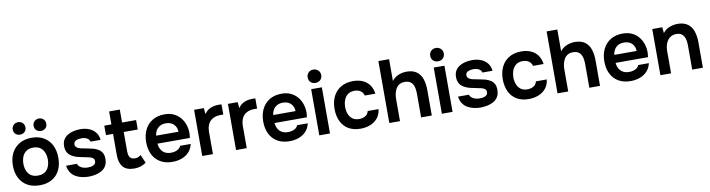

<svg xmlns="http://www.w3.org/2000/svg" viewBox="-28 -1445 7980 2158"><g transform="rotate(-10 3962.0 -366.5)"><path d="M300 7Q219 7 160.5 -26Q102 -59 70.5 -120Q39 -181 39 -263Q39 -346 71 -406.5Q103 -467 161 -501Q219 -535 300 -535Q380 -535 438 -501Q496 -467 527 -405.5Q558 -344 558 -261Q558 -180 527.5 -119.5Q497 -59 439 -26Q381 7 300 7ZM299 -104Q349 -104 379.5 -126Q410 -148 424 -184Q438 -220 438 -262Q438 -304 424 -341Q410 -378 379.5 -400.5Q349 -423 299 -423Q249 -423 218 -400.5Q187 -378 173 -341.5Q159 -305 159 -262Q159 -220 173.5 -183.5Q188 -147 218.5 -125.5Q249 -104 299 -104ZM418 -592Q389 -592 367.5 -610.5Q346 -629 346 -662Q346 -695 367.5 -714.5Q389 -734 419 -734Q448 -734 469.5 -714.5Q491 -695 491 -662Q491 -629 469.5 -610.5Q448 -592 418 -592ZM180 -592Q150 -592 129 -610.5Q108 -629 108 -662Q108 -695 129.5 -714.5Q151 -734 180 -734Q210 -734 231.5 -714.5Q253 -695 253 -662Q253 -629 231.5 -610.5Q210 -592 180 -592Z M858 7Q820 7 782.5 -1Q745 -9 712 -27.5Q679 -46 657 -78Q635 -110 628 -158H751Q759 -136 776.5 -122.5Q794 -109 817.5 -102.5Q841 -96 864 -96Q878 -96 894.5 -98Q911 -100 925.5 -106Q940 -112 949 -123.5Q958 -135 958 -154Q958 -172 948 -182.5Q938 -193 921 -199.5Q904 -206 880 -210Q837 -219 788 -229.5Q739 -240 703 -263Q688 -272 677 -284Q666 -296 658.5 -310.5Q651 -325 647.5 -342Q644 -359 644 -379Q644 -421 661.5 -450.5Q679 -480 708.5 -498.5Q738 -517 776 -526Q814 -535 854 -535Q908 -535 952 -518Q996 -501 1025.5 -466Q1055 -431 1061 -377H945Q940 -402 914.5 -417Q889 -432 850 -432Q836 -432 821 -429.5Q806 -427 792.5 -421.5Q779 -416 770.5 -405Q762 -394 762 -378Q762 -363 769.5 -352Q777 -341 792.5 -333.5Q808 -326 829 -321Q863 -314 900 -307Q937 -300 964 -293Q996 -284 1022 -267.5Q1048 -251 1062.5 -224.5Q1077 -198 1077 -157Q1077 -109 1057.5 -77Q1038 -45 1006 -27Q974 -9 935 -1Q896 7 858 7Z M1377 6Q1290 6 1250 -42Q1210 -90 1210 -175V-419H1129V-527H1210V-675H1332V-527H1492V-419H1332V-198Q1332 -172 1338 -151Q1344 -130 1360 -118Q1376 -106 1404 -105Q1428 -105 1445 -113Q1462 -121 1473 -131L1514 -38Q1495 -22 1471.5 -12Q1448 -2 1424 2Q1400 6 1377 6Z M1816 7Q1734 7 1676.5 -27Q1619 -61 1589.5 -121.5Q1560 -182 1560 -262Q1560 -342 1590.5 -403.5Q1621 -465 1678.5 -500Q1736 -535 1817 -535Q1877 -535 1922 -513.5Q1967 -492 1997.5 -455Q2028 -418 2043 -371Q2058 -324 2057 -272Q2056 -260 2055 -248.5Q2054 -237 2052 -224H1682Q1685 -189 1700.5 -160Q1716 -131 1744.5 -114Q1773 -97 1816 -97Q1841 -97 1864 -103.5Q1887 -110 1904.5 -123Q1922 -136 1928 -156H2050Q2037 -99 2002 -63Q1967 -27 1918.5 -10Q1870 7 1816 7ZM1684 -315H1938Q1938 -348 1923 -375Q1908 -402 1880.5 -417.5Q1853 -433 1814 -433Q1772 -433 1744 -416Q1716 -399 1701 -372Q1686 -345 1684 -315Z M2154 0V-527H2265L2272 -458Q2292 -488 2317.5 -504.5Q2343 -521 2372.5 -528Q2402 -535 2432 -535Q2443 -535 2452.5 -535Q2462 -535 2468 -534V-418H2436Q2384 -418 2348 -398Q2312 -378 2294 -341Q2276 -304 2276 -250V0Z M2540 0V-527H2651L2658 -458Q2678 -488 2703.5 -504.5Q2729 -521 2758.5 -528Q2788 -535 2818 -535Q2829 -535 2838.5 -535Q2848 -535 2854 -534V-418H2822Q2770 -418 2734 -398Q2698 -378 2680 -341Q2662 -304 2662 -250V0Z M3152 7Q3070 7 3012.5 -27Q2955 -61 2925.5 -121.5Q2896 -182 2896 -262Q2896 -342 2926.5 -403.5Q2957 -465 3014.5 -500Q3072 -535 3153 -535Q3213 -535 3258 -513.5Q3303 -492 3333.5 -455Q3364 -418 3379 -371Q3394 -324 3393 -272Q3392 -260 3391 -248.5Q3390 -237 3388 -224H3018Q3021 -189 3036.5 -160Q3052 -131 3080.5 -114Q3109 -97 3152 -97Q3177 -97 3200 -103.5Q3223 -110 3240.5 -123Q3258 -136 3264 -156H3386Q3373 -99 3338 -63Q3303 -27 3254.5 -10Q3206 7 3152 7ZM3020 -315H3274Q3274 -348 3259 -375Q3244 -402 3216.5 -417.5Q3189 -433 3150 -433Q3108 -433 3080 -416Q3052 -399 3037 -372Q3022 -345 3020 -315Z M3490 0V-527H3612V0ZM3551 -588Q3516 -588 3495 -609Q3474 -630 3474 -664Q3474 -697 3496 -718.5Q3518 -740 3551 -740Q3583 -740 3606 -719Q3629 -698 3629 -664Q3629 -630 3607 -609Q3585 -588 3551 -588Z M3962 7Q3880 7 3824 -26.5Q3768 -60 3739 -121Q3710 -182 3710 -262Q3710 -342 3740 -403.5Q3770 -465 3828 -500Q3886 -535 3969 -535Q4030 -535 4077.5 -514Q4125 -493 4154.5 -452.5Q4184 -412 4192 -352H4072Q4060 -390 4032.5 -407.5Q4005 -425 3967 -425Q3916 -425 3886.5 -400.5Q3857 -376 3844 -339Q3831 -302 3831 -262Q3831 -220 3845 -183.5Q3859 -147 3888.5 -125Q3918 -103 3965 -103Q4003 -103 4033.5 -120Q4064 -137 4073 -175H4197Q4190 -114 4156.5 -73.5Q4123 -33 4072 -13Q4021 7 3962 7Z M4289 0V-707H4411V-459Q4432 -486 4460 -503Q4488 -520 4519 -527.5Q4550 -535 4578 -535Q4653 -535 4696 -502Q4739 -469 4756.5 -414Q4774 -359 4774 -290V0H4652V-269Q4652 -296 4648 -324Q4644 -352 4632.5 -374.5Q4621 -397 4598.5 -411Q4576 -425 4539 -425Q4504 -425 4479 -410.5Q4454 -396 4439.5 -371Q4425 -346 4418 -316Q4411 -286 4411 -256V0Z M4889 0V-527H5011V0ZM4950 -588Q4915 -588 4894 -609Q4873 -630 4873 -664Q4873 -697 4895 -718.5Q4917 -740 4950 -740Q4982 -740 5005 -719Q5028 -698 5028 -664Q5028 -630 5006 -609Q4984 -588 4950 -588Z M5331 7Q5293 7 5255.5 -1Q5218 -9 5185 -27.5Q5152 -46 5130 -78Q5108 -110 5101 -158H5224Q5232 -136 5249.5 -122.5Q5267 -109 5290.5 -102.5Q5314 -96 5337 -96Q5351 -96 5367.5 -98Q5384 -100 5398.5 -106Q5413 -112 5422 -123.5Q5431 -135 5431 -154Q5431 -172 5421 -182.5Q5411 -193 5394 -199.5Q5377 -206 5353 -210Q5310 -219 5261 -229.5Q5212 -240 5176 -263Q5161 -272 5150 -284Q5139 -296 5131.5 -310.5Q5124 -325 5120.5 -342Q5117 -359 5117 -379Q5117 -421 5134.5 -450.5Q5152 -480 5181.5 -498.5Q5211 -517 5249 -526Q5287 -535 5327 -535Q5381 -535 5425 -518Q5469 -501 5498.5 -466Q5528 -431 5534 -377H5418Q5413 -402 5387.5 -417Q5362 -432 5323 -432Q5309 -432 5294 -429.5Q5279 -427 5265.5 -421.5Q5252 -416 5243.5 -405Q5235 -394 5235 -378Q5235 -363 5242.5 -352Q5250 -341 5265.5 -333.5Q5281 -326 5302 -321Q5336 -314 5373 -307Q5410 -300 5437 -293Q5469 -284 5495 -267.5Q5521 -251 5535.5 -224.5Q5550 -198 5550 -157Q5550 -109 5530.5 -77Q5511 -45 5479 -27Q5447 -9 5408 -1Q5369 7 5331 7Z M5882 7Q5800 7 5744 -26.5Q5688 -60 5659 -121Q5630 -182 5630 -262Q5630 -342 5660 -403.5Q5690 -465 5748 -500Q5806 -535 5889 -535Q5950 -535 5997.5 -514Q6045 -493 6074.5 -452.5Q6104 -412 6112 -352H5992Q5980 -390 5952.5 -407.5Q5925 -425 5887 -425Q5836 -425 5806.5 -400.5Q5777 -376 5764 -339Q5751 -302 5751 -262Q5751 -220 5765 -183.5Q5779 -147 5808.5 -125Q5838 -103 5885 -103Q5923 -103 5953.5 -120Q5984 -137 5993 -175H6117Q6110 -114 6076.5 -73.5Q6043 -33 5992 -13Q5941 7 5882 7Z M6209 0V-707H6331V-459Q6352 -486 6380 -503Q6408 -520 6439 -527.5Q6470 -535 6498 -535Q6573 -535 6616 -502Q6659 -469 6676.5 -414Q6694 -359 6694 -290V0H6572V-269Q6572 -296 6568 -324Q6564 -352 6552.5 -374.5Q6541 -397 6518.5 -411Q6496 -425 6459 -425Q6424 -425 6399 -410.5Q6374 -396 6359.5 -371Q6345 -346 6338 -316Q6331 -286 6331 -256V0Z M7045 7Q6963 7 6905.5 -27Q6848 -61 6818.5 -121.5Q6789 -182 6789 -262Q6789 -342 6819.5 -403.5Q6850 -465 6907.5 -500Q6965 -535 7046 -535Q7106 -535 7151 -513.5Q7196 -492 7226.5 -455Q7257 -418 7272 -371Q7287 -324 7286 -272Q7285 -260 7284 -248.5Q7283 -237 7281 -224H6911Q6914 -189 6929.5 -160Q6945 -131 6973.5 -114Q7002 -97 7045 -97Q7070 -97 7093 -103.5Q7116 -110 7133.5 -123Q7151 -136 7157 -156H7279Q7266 -99 7231 -63Q7196 -27 7147.5 -10Q7099 7 7045 7ZM6913 -315H7167Q7167 -348 7152 -375Q7137 -402 7109.5 -417.5Q7082 -433 7043 -433Q7001 -433 6973 -416Q6945 -399 6930 -372Q6915 -345 6913 -315Z M7383 0V-527H7497L7504 -460Q7525 -488 7553 -504Q7581 -520 7612 -527.5Q7643 -535 7670 -535Q7745 -535 7788.5 -502Q7832 -469 7850 -414Q7868 -359 7868 -291V0H7746V-271Q7746 -300 7742 -327.5Q7738 -355 7726.5 -377Q7715 -399 7694 -412Q7673 -425 7638 -425Q7595 -425 7565 -402Q7535 -379 7520 -340.5Q7505 -302 7505 -253V0Z"/></g></svg>

Font: Onest SemiBold
Style: Regular
Weight: 600
Designer: Dmitri Voloshin, Andrey Kudryavtsev
Foundry: Dmitri Voloshin, Andrey Kudryavtsev
Version: Version 1.000;gftools[0.9.33]